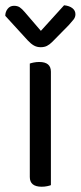

<svg xmlns="http://www.w3.org/2000/svg" viewBox="-33 -700 306 728"><path d="M125 8Q80 8 80 -29V-459Q85 -461 95 -463Q105 -465 116 -465Q160 -465 160 -428V2Q155 4 145.5 6Q136 8 125 8ZM122 -583 210 -680Q230 -678 241.5 -669Q253 -660 253 -646Q253 -635 246 -626Q239 -617 228 -605L165 -541Q155 -531 145 -526Q135 -521 121 -521Q107 -521 95.5 -527.5Q84 -534 72 -547L-13 -640Q-13 -655 -4 -666.5Q5 -678 20 -678Q33 -678 41.5 -672.5Q50 -667 61 -654Z"/></svg>

Font: Baloo 2
Style: Regular
Weight: 400
Designer: Sarang Kulkarni and Ek Type
Foundry: Ek Type
Version: Version 1.640;hotconv 1.0.111;makeotfexe 2.5.65597; ttfautoh